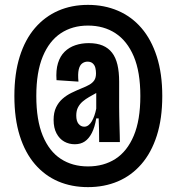

<svg xmlns="http://www.w3.org/2000/svg" viewBox="-20 -670 725 788"><path d="M341 98Q274 98 219 74.5Q164 51 123.5 4Q83 -43 61 -113Q39 -183 39 -276Q39 -368 61 -438Q83 -508 123.5 -555Q164 -602 219 -626Q274 -650 341 -650Q408 -650 464 -626Q520 -602 560.5 -555Q601 -508 623.5 -438Q646 -368 646 -276Q646 -183 623.5 -113Q601 -43 560 4Q519 51 463.5 74.5Q408 98 341 98ZM341 13Q406 13 454 -18Q502 -49 529 -113Q556 -177 556 -276Q556 -375 529 -438.5Q502 -502 454 -533.5Q406 -565 341 -565Q277 -565 229.5 -533.5Q182 -502 155.5 -438Q129 -374 129 -276Q129 -177 155.5 -113Q182 -49 229.5 -18Q277 13 341 13ZM326 -150Q335 -150 343 -156Q351 -162 357 -172.5Q363 -183 367.5 -196Q372 -209 375 -224V-306L396 -305Q387 -295 373.5 -287.5Q360 -280 346 -272Q332 -264 320 -254Q308 -244 300.5 -230Q293 -216 293 -196Q293 -173 302.5 -161.5Q312 -150 326 -150ZM287 -78Q263 -78 243.5 -89Q224 -100 212 -122.5Q200 -145 200 -178Q200 -208 210 -229Q220 -250 236.5 -264.5Q253 -279 273.5 -289Q294 -299 316 -308Q334 -315 347 -322.5Q360 -330 367 -340.5Q374 -351 374 -369Q374 -380 371.5 -391Q369 -402 361 -409.5Q353 -417 339 -417Q327 -417 317 -409.5Q307 -402 303 -384Q299 -366 302 -335L212 -341Q209 -382 218 -411Q227 -440 245.5 -458Q264 -476 289.5 -484.5Q315 -493 344 -493Q378 -493 401.5 -483Q425 -473 440 -453.5Q455 -434 462 -404.5Q469 -375 469 -335V-230Q469 -212 469.5 -191.5Q470 -171 470.5 -151.5Q471 -132 471.5 -115Q472 -98 472 -87H387Q387 -111 386.5 -137Q386 -163 385 -184H375Q369 -148 357 -124.5Q345 -101 328 -89.5Q311 -78 287 -78Z"/></svg>

Font: Bricolage Grotesque 48pt Condensed Medium
Style: Regular
Weight: 500
Width: 3
Designer: Mathieu Triay
Foundry: Atelier Triay
Version: Version 1.001;gftools[0.9.33.dev8+g029e19f]